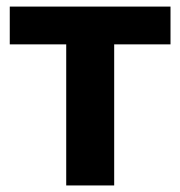

<svg xmlns="http://www.w3.org/2000/svg" viewBox="-20 -566 550 586"><path d="M182.1 0V-430.6H9.8V-545.9H500.4V-430.6H328.5V0Z"/></svg>

Font: Adwaita Sans
Style: Regular
Weight: 400
Designer: Rasmus Andersson
Foundry: rsms
Version: Version 4.001;git-9221beed3